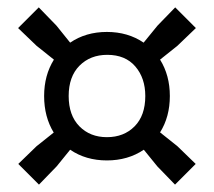

<svg xmlns="http://www.w3.org/2000/svg" viewBox="-20 -630 580 520"><path d="M85.5 -130 29.5 -186 79 -234 125.5 -271Q99.5 -313.5 99.5 -370Q99.5 -426 126 -468.5L79 -506L29 -554L85 -610L133 -560.5L170 -514.5Q212.5 -543.5 269.5 -543.5Q326.5 -543.5 369 -514.5L406.5 -560.5L454.5 -610L510.5 -554L460.5 -506L413.5 -468.5Q440 -426 440 -370Q440 -313.5 413.5 -271.5L460.5 -234L510 -186L454 -130L406 -179.5L369.5 -224.5Q326.5 -195.5 269.5 -195.5Q212.5 -195.5 170 -224.5L133.5 -179.5ZM269.5 -258.5Q315.5 -258.5 344.5 -287.8Q373.5 -317 373.5 -370Q373.5 -418.5 346.5 -450Q319.5 -481.5 270.5 -481.5Q224.5 -481.5 195.2 -452Q166 -422.5 166 -370Q166 -317.5 195 -288Q224 -258.5 269.5 -258.5Z"/></svg>

Font: Encode Sans Condensed Condensed Medium
Style: Regular
Weight: 500
Width: 3
Designer: Multiple Designers
Foundry: Impallari Type
Version: Version 3.000; ttfautohint (v1.8.3) -l 8 -r 50 -G 200 -x 14 